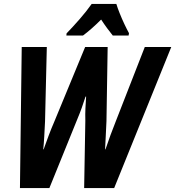

<svg xmlns="http://www.w3.org/2000/svg" viewBox="-20 -952 887 972"><path d="M81 0 90 -714H217L208 -337Q206 -297 204 -260.5Q202 -224 199 -196H201Q213 -230 226.5 -266Q240 -302 254 -334L411 -714H525L519 -339Q517 -301 515.5 -266Q514 -231 512 -196H514Q526 -232 539.5 -268.5Q553 -305 567 -340L713 -714H847L558 0H406L412 -341Q411 -376 412.5 -404.5Q414 -433 416 -463H413Q404 -435 394.5 -408Q385 -381 374 -355L230 0ZM317 -783Q349 -816 383.5 -855.5Q418 -895 444 -932H569Q575 -912 586 -884.5Q597 -857 609.5 -830.5Q622 -804 633 -784L631 -772H551Q538 -788 522.5 -809Q507 -830 492 -853Q442 -803 400 -772H316Z"/></svg>

Font: Noto Sans Condensed
Style: Bold Italic
Weight: 700
Width: 3
Italic angle: -12°
Designer: Monotype Design Team
Foundry: Monotype Imaging Inc.
Version: Version 2.013; ttfautohint (v1.8.4.7-5d5b)